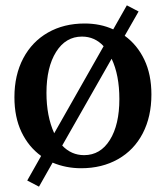

<svg xmlns="http://www.w3.org/2000/svg" viewBox="-20 -620 622 719"><path d="M297 -532Q356 -532 404 -510L455 -600L499 -577L447 -486Q494 -452 520.5 -396.5Q547 -341 547 -266Q547 -183 514.5 -120.5Q482 -58 422 -24Q362 10 284 10Q227 10 177 -11L126 79L82 56L134 -36Q87 -70 60.5 -125.5Q34 -181 34 -256Q34 -339 67 -401.5Q100 -464 159.5 -498Q219 -532 297 -532ZM183 -121 368 -447Q335 -483 287 -483Q226 -483 190 -425.5Q154 -368 154 -272Q154 -185 183 -121ZM295 -39Q356 -39 391.5 -96Q427 -153 427 -249Q427 -339 398 -400L213 -75Q247 -39 295 -39Z"/></svg>

Font: Minipax
Style: Bold
Weight: 500
Designer: Raphaël Ronot, Igor Stepanchenko (Cyrillic)
Foundry: steppetype
Version: Version 1.002